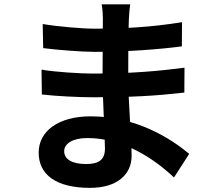

<svg xmlns="http://www.w3.org/2000/svg" viewBox="-20 -829 1040 910"><path d="M597.1 -808.6H461.7C465.9 -789.7 467.6 -758.6 467.6 -740.3C467.6 -683.6 466.1 -556.3 466.1 -460.6C466.1 -363.5 477.4 -184.2 477.4 -124.5C477.4 -66.9 441.9 -51.6 388.5 -51.6C319.6 -51.6 284.2 -75 284.2 -112.8C284.2 -147.2 323.2 -174.7 393.5 -174.7C564.7 -174.7 709.2 -77.9 804.6 12.1L876.8 -99.8C793.1 -169.3 629.7 -277.6 409.8 -277.6C256 -277.6 163.3 -206.9 163.3 -105.6C163.3 0.1 247.3 61.4 407.2 61.4C538.6 61.4 603.8 -5 603.8 -90.2C603.8 -169.4 587.7 -350.1 587.7 -460.6C587.7 -544.6 588.2 -686.2 590.8 -737.8C591.8 -763.8 594.4 -789 597.1 -808.6ZM182.4 -715.1 184.7 -600.9C251 -592.4 366.9 -583.2 430.2 -583.2C580.8 -583.2 740 -595.6 841.9 -609.2L842.7 -723.8C696.7 -700.2 565.2 -693.1 429.2 -693.1C368.2 -693.1 253.7 -703.1 182.4 -715.1ZM176.8 -499 178.4 -381.2C244.5 -373.2 357.7 -368 416.2 -368C606 -368 715 -374.5 853.7 -390.3L854.5 -508.1C731.5 -492.2 602.3 -480.3 417.8 -480.3C364.5 -480.3 242.1 -487.3 176.8 -499Z"/></svg>

Font: Source Han Sans JP VF
Style: Regular
Weight: 250
Designer: Ryoko NISHIZUKA 西塚涼子 (kana, bopomofo & ideographs); Paul D. Hunt (Latin, Greek & Cyrillic); Sandoll Communications 산돌커뮤니
Foundry: Adobe
Version: Version 2.004;hotconv 1.0.118;makeotfexe 2.5.65603